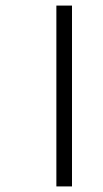

<svg xmlns="http://www.w3.org/2000/svg" viewBox="-20 -685 369 688"><path d="M182 -17V-665H238V-17Z"/></svg>

Font: Noto Sans Malayalam UI Light
Style: Regular
Weight: 300
Designer: Jelle Bosma - Monotype Design Team
Foundry: Monotype Imaging Inc.
Version: Version 2.104; ttfautohint (v1.8.4.7-5d5b)